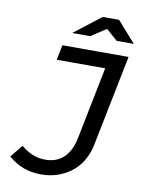

<svg xmlns="http://www.w3.org/2000/svg" viewBox="-90 -875 730 946"><g transform="rotate(10 275.0 -401.5)"><path d="M505.9 -638.2 415 -185.1Q407.7 -147 390.1 -112.8Q372.6 -78.6 343.3 -52.2Q314 -25.9 272.7 -9.5Q231.4 6.8 180.2 6.8Q132.8 6.8 92.5 -8.3Q52.2 -23.4 17.1 -54.2L67.9 -116.2Q92.3 -95.2 122.1 -81.8Q151.9 -68.4 189.9 -68.4Q216.3 -68.4 239 -76.4Q261.7 -84.5 279.8 -101.1Q297.9 -117.7 310.5 -142.8Q323.2 -168 329.6 -200.2L402.3 -563H159.7L174.8 -638.2ZM520 -706.1H434.1L377.9 -755.9L301.8 -706.1H211.9L346.2 -810.1H428.2ZM0 -638.2Z"/></g></svg>

Font: Code New Roman
Style: Italic
Weight: 400
Italic angle: -11°
Monospace: yes
Designer: Sam Radian
Foundry: Code New Roman
Version: Version 1.508 October 19, 2014